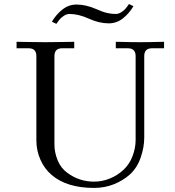

<svg xmlns="http://www.w3.org/2000/svg" viewBox="-20 -922 870 956"><path d="M238.3 -814Q259.8 -850.1 291 -874.8Q322.3 -899.4 361.3 -899.4Q407.7 -899.4 460 -876.5Q478.5 -868.7 489.3 -864.5Q500 -860.4 518.6 -856.4Q537.1 -852.5 556.2 -852.5Q570.3 -852.5 583.7 -861.1Q597.2 -869.6 604.5 -878.2Q611.8 -886.7 622.1 -901.9L644.5 -891.1Q623 -855 591.8 -830.3Q560.5 -805.7 521.5 -805.7Q473.6 -805.7 422.4 -829.1Q370.6 -852.5 326.7 -852.5Q312.5 -852.5 299.1 -844Q285.6 -835.4 278.3 -826.9Q271 -818.4 260.7 -803.2ZM62.5 -681.6V-713.9Q64.5 -713.9 122.6 -712.9Q180.7 -711.9 206.1 -711.9Q231.4 -711.9 289.6 -712.9Q347.7 -713.9 349.6 -713.9V-681.6H289.1Q251 -681.6 251 -642.6V-203.1Q251 -163.6 266.8 -124.3Q282.7 -85 316.4 -60.5Q375.5 -17.6 448.2 -17.6Q488.8 -17.6 527.1 -33.2Q565.4 -48.8 594.7 -76.2Q625 -104.5 640.1 -145Q655.3 -185.5 655.3 -224.6V-642.6Q655.3 -681.6 617.2 -681.6H556.6V-713.9Q559.1 -713.9 580.3 -713.4Q601.6 -712.9 629.6 -712.4Q657.7 -711.9 676.8 -711.9Q695.8 -711.9 723.9 -712.4Q752 -712.9 773.2 -713.4Q794.4 -713.9 796.9 -713.9V-681.6H736.3Q698.2 -681.6 698.2 -642.6V-236.3Q698.2 -189 680.4 -137.2Q662.6 -85.4 625 -51.8Q591.8 -22.5 546.4 -4.4Q501 13.7 448.2 13.7Q312.5 13.7 237.3 -50.8Q201.2 -81.5 181.2 -127Q161.1 -172.4 161.1 -222.7V-642.6Q161.1 -681.6 123 -681.6Z"/></svg>

Font: Theano Old Style
Style: Regular
Weight: 400
Designer: Alexey Kryukov
Version: Version 2.00